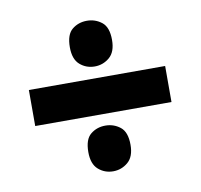

<svg xmlns="http://www.w3.org/2000/svg" viewBox="-66 -696 718 687"><g transform="rotate(-10 293.0 -352.5)"><path d="M292 -460Q261.2 -460 238.5 -479.7Q215.8 -499.5 215.8 -543Q215.8 -589.4 238.5 -607.7Q261.2 -626 292 -626Q322.3 -626 345.7 -607.7Q369.1 -589.4 369.1 -543Q369.1 -499.5 345.7 -479.7Q322.3 -460 292 -460ZM44.9 -287.1V-418H540V-287.1ZM292 -79.1Q261.2 -79.1 238.5 -98.9Q215.8 -118.7 215.8 -162.1Q215.8 -208.5 238.5 -226.8Q261.2 -245.1 292 -245.1Q322.3 -245.1 345.7 -226.8Q369.1 -208.5 369.1 -162.1Q369.1 -118.7 345.7 -98.9Q322.3 -79.1 292 -79.1Z"/></g></svg>

Font: Open Sans ExtraBold
Style: Regular
Weight: 800
Designer: Monotype Design Team
Foundry: Monotype Imaging Inc.
Version: Version 3.003; ttfautohint (v1.8.4)